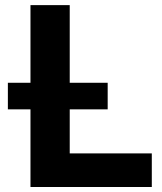

<svg xmlns="http://www.w3.org/2000/svg" viewBox="-20 -748 649 768"><path d="M101.9 -727.5H258.9V-134.4H587.2V0H101.9ZM11.5 -416.9H410.7V-310.6H11.5Z"/></svg>

Font: Intratopia Thin
Style: Regular
Weight: 100
Designer: Rasmus Andersson
Foundry: rsms
Version: Version 3.000;Glyphs 3.2.3 (3260)